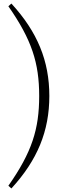

<svg xmlns="http://www.w3.org/2000/svg" viewBox="-20 -838 390 1078"><path d="M200 -299C200 -113 159 17 27 205L44 220C190 61 257 -102 257 -299C257 -496 190 -659 44 -818L27 -803C158 -615 200 -485 200 -299Z"/></svg>

Font: Noto Serif CJK HK ExtraLight
Style: Regular
Weight: 200
Designer: Ryoko NISHIZUKA 西塚涼子 (kana & ideographs); Frank Grießhammer (Latin, Greek & Cyrillic); Wenlong ZHANG 张文龙 (bopomofo); San
Foundry: Adobe
Version: Version 2.001;hotconv 1.1.0;makeotfexe 2.6.0